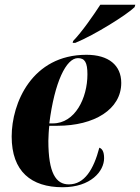

<svg xmlns="http://www.w3.org/2000/svg" viewBox="-20 -776 588 806"><path d="M287 -604 285 -596H296C377 -629 514 -715 545 -746L548 -756H401C371 -710 324 -642 287 -604ZM243 10C361 10 417 -57 417 -112C417 -141 408 -152 397 -156C373 -65 335 -2 269 -2C215 -2 183 -49 183 -185C183 -196 185 -236 187 -248H221C376 -248 489 -317 489 -428C489 -502 436 -546 343 -546C114 -546 29 -343 29 -203C29 -56 111 10 243 10ZM202 -258H187C209 -432 258 -532 307 -532C336 -532 347 -514 347 -464C347 -364 295 -258 202 -258Z"/></svg>

Font: Noto Serif Display Condensed ExtraBold
Style: Italic
Weight: 800
Width: 3
Italic angle: -12°
Designer: Monotype Design Team
Foundry: Monotype Imaging Inc.
Version: Version 2.009